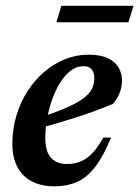

<svg xmlns="http://www.w3.org/2000/svg" viewBox="-20 -644 490 676"><path d="M274 -411Q250.5 -411 229.8 -395.8Q209 -380.5 192.5 -354.2Q176 -328 164.2 -295.2Q152.5 -262.5 146 -227.5Q139.5 -192.5 139.5 -160Q139.5 -109.5 160 -88Q180.5 -66.5 215.5 -66.5Q240.5 -66.5 262 -74.8Q283.5 -83 303.5 -103Q323.5 -123 343.5 -159.5H371Q343.5 -92.5 314 -55Q284.5 -17.5 250 -2.8Q215.5 12 172 12Q125 12 91.8 -5.5Q58.5 -23 41 -56.5Q23.5 -90 23.5 -136.5Q23.5 -189 37.5 -236.2Q51.5 -283.5 76.8 -322.8Q102 -362 135.5 -390.8Q169 -419.5 208.8 -435.5Q248.5 -451.5 291 -451.5Q334 -451.5 360 -439Q386 -426.5 397.8 -406Q409.5 -385.5 409.5 -360.5Q409.5 -337.5 400.5 -315.2Q391.5 -293 376.5 -277.5Q348 -266 316.5 -254.2Q285 -242.5 251.5 -231.8Q218 -221 183.5 -210.8Q149 -200.5 115.5 -192L117 -229.5Q165 -244.5 199 -258.5Q233 -272.5 255 -285.5Q277 -298.5 289.5 -311.8Q302 -325 307 -339Q312 -353 312 -368.5Q312 -382 307.8 -391.5Q303.5 -401 295.2 -406Q287 -411 274 -411ZM178.5 -565.5 196 -623.5H450L432 -565.5Z"/></svg>

Font: Newsreader 24pt SemiBold
Style: Italic
Weight: 600
Italic angle: -17°
Designer: Hugues Gentile
Foundry: Production Type
Version: Version 1.003